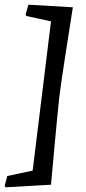

<svg xmlns="http://www.w3.org/2000/svg" viewBox="-44 -662 365 817"><path d="M209 -255Q202 -192 189.5 -56.5Q177 79 173 124L-21 135L-24 128L-13 87L95 64L173 -571L68 -594L65 -601L77 -642L266 -631Q259 -586 238 -452Q217 -318 209 -255Z"/></svg>

Font: Alegreya SC Medium
Style: Italic
Weight: 500
Italic angle: -7°
Designer: Juan Pablo del Peral
Foundry: Huerta Tipografica
Version: Version 2.007; ttfautohint (v1.6)